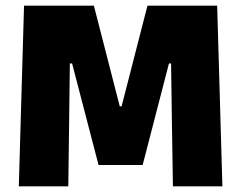

<svg xmlns="http://www.w3.org/2000/svg" viewBox="-20 -659 853 679"><path d="M221.5 0H46.5L65 -639H312L403.5 -283H410L501.5 -639H748L766.5 0H591.5L588.5 -189.5L585 -434.5H577.5L484.5 -75.5H328.5L235 -434.5H227L224 -189Z"/></svg>

Font: Anek Kannada Medium ExtraBold
Style: Regular
Weight: 800
Version: Version 1.003